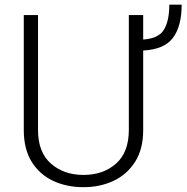

<svg xmlns="http://www.w3.org/2000/svg" viewBox="-20 -774 781 804"><path d="M519.5 -710.9H579.6V-608.4Q644.5 -612.8 666.7 -650.1Q689 -687.5 689 -754.4H740.7Q740.7 -664.6 704.3 -615.7Q668 -566.9 579.6 -562.5V-229.5Q579.6 -149.9 545.9 -96.7Q512.2 -43.5 455.6 -16.8Q398.9 9.8 329.6 9.8Q258.8 9.8 202.1 -16.8Q145.5 -43.5 112.5 -96.7Q79.6 -149.9 79.6 -229.5V-710.9H139.2V-229.5Q139.2 -136.7 193.1 -89.1Q247.1 -41.5 329.6 -41.5Q412.6 -41.5 466.1 -89.1Q519.5 -136.7 519.5 -229.5Z"/></svg>

Font: Vazirmatn RD UI ExtraLight
Style: Regular
Weight: 200
Designer: Saber Rastikerdar
Foundry: Saber Rastikerdar
Version: Version 33.003